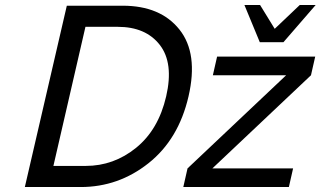

<svg xmlns="http://www.w3.org/2000/svg" viewBox="-20 -753 1291 773"><path d="M1121 -583H1026L964 -733H1027L1086 -637L1187 -733H1251ZM837 -450 854 -525H1249L1232 -450L835 -75H1160L1143 0H718L735 -75L1132 -450ZM80 0 249 -730H344H474Q626 -730 702.5 -634Q779 -538 739 -365Q699 -192 578 -96Q457 0 305 0H175ZM454 -645H324L195 -85H325Q438 -85 528 -158Q618 -231 649 -365Q680 -499 623.5 -572Q567 -645 454 -645Z"/></svg>

Font: Miedinger
Style: Italic
Weight: 400
Italic angle: -13°
Version: Version 001.000